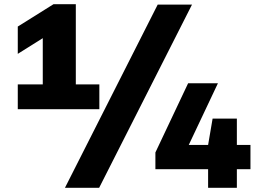

<svg xmlns="http://www.w3.org/2000/svg" viewBox="-20 -830 1228 918"><path d="M65 -308V-426.5H184.5V-647.5L65 -572.5V-703L236 -810H342.5V-426.5H455V-308ZM290.5 68 734 -808H898L454 68ZM723 -21V-101L879.5 -432H1022L882.5 -137H975L996.5 -263H1112.5V-137H1177.5V-21H1112.5V68H975V-21Z"/></svg>

Font: Encode Sans Expanded ExtraBold
Style: Regular
Weight: 800
Width: 7
Designer: Multiple Designers
Foundry: Impallari Type
Version: Version 3.000; ttfautohint (v1.8.3) -l 8 -r 50 -G 200 -x 14 